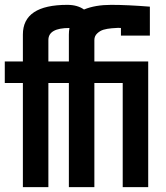

<svg xmlns="http://www.w3.org/2000/svg" viewBox="-23 -767 682 787"><path d="M261.7 -652.3Q175.3 -652.3 175.3 -603V-515.1H259.3V-625.5Q259.3 -638.7 261.7 -652.3ZM252.9 -747.1Q294.4 -747.1 321.3 -728Q367.2 -747.1 432.9 -747.1Q498.5 -747.1 591.3 -739.7V-621.1H472.7V-652.3Q468.3 -652.8 460.9 -652.8Q453.6 -652.8 434.8 -651.1Q416 -649.4 401.6 -645.3Q387.2 -641.1 375.5 -630.1Q363.8 -619.1 363.8 -603V-515.1H584.5V0H480V-426.8H363.8V0H259.3V-426.8H175.3V0H70.8V-426.8H-3.4V-515.1H70.8V-625.5Q70.8 -747.1 252.9 -747.1Z"/></svg>

Font: News Cycle
Style: Bold
Weight: 700
Version: Version 0.5.1